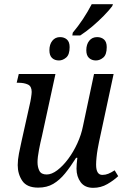

<svg xmlns="http://www.w3.org/2000/svg" viewBox="-20 -891 601 921"><path d="M329 -734Q381 -796 420 -871H522L518 -861Q503 -841 477.5 -815Q452 -789 422.5 -764Q393 -739 365 -721H327ZM263 -601Q242 -601 229.5 -613Q217 -625 217 -650Q217 -678 231 -695.5Q245 -713 268 -713Q288 -713 301 -701.5Q314 -690 314 -665Q314 -629 297.5 -615Q281 -601 263 -601ZM440 -601Q420 -601 407 -613Q394 -625 394 -650Q394 -678 408 -695.5Q422 -713 446 -713Q466 -713 479 -701.5Q492 -690 492 -665Q492 -629 475.5 -615Q459 -601 440 -601ZM427 10Q387 10 367 -17Q347 -44 347 -82Q347 -100 351 -134H345Q318 -91 292 -59Q266 -27 235.5 -9Q205 9 163 9Q109 9 87 -23.5Q65 -56 65 -99Q65 -124 71 -155Q77 -186 83 -212L122 -387Q126 -403 129 -422.5Q132 -442 132 -450Q132 -477 114 -485.5Q96 -494 68 -494H60L70 -536H246L181 -237Q174 -209 167 -172.5Q160 -136 160 -113Q160 -89 169 -71.5Q178 -54 204 -54Q228 -54 255 -74.5Q282 -95 307 -128.5Q332 -162 351 -203.5Q370 -245 378 -286L431 -536H525L455 -210Q452 -196 448.5 -176Q445 -156 443 -135.5Q441 -115 441 -101Q441 -52 471 -52Q486 -52 499.5 -57.5Q513 -63 530 -74L547 -46Q526 -26 495 -8Q464 10 427 10Z"/></svg>

Font: Noto Serif SemiCondensed
Style: Italic
Weight: 400
Width: 4
Italic angle: -12°
Designer: Monotype Design Team
Foundry: Monotype Imaging Inc.
Version: Version 2.013